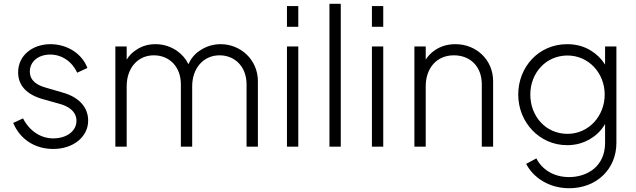

<svg xmlns="http://www.w3.org/2000/svg" viewBox="-20 -777 3367 1017"><path d="M262 12C368 12 447 -52 447 -138C447 -209 398 -263 311 -287L222 -313C179 -325 138 -348 138 -398C138 -450 182 -488 246 -488C307 -488 361 -452 389 -392L443 -417C414 -494 335 -543 247 -543C153 -543 76 -484 76 -394C76 -327 118 -276 210 -251L292 -228C339 -216 385 -189 385 -137C385 -81 331 -44 262 -44C194 -44 135 -85 102 -150L50 -126C85 -41 163 12 262 12Z M651 0V-320C651 -416 709 -484 795 -484C875 -484 938 -426 938 -330V0H998V-320C998 -416 1058 -484 1143 -484C1222 -484 1286 -426 1286 -330V0H1346V-347C1346 -461 1254 -543 1149 -543C1108 -543 1070 -531 1037 -508C1010 -490 991 -466 978 -437C964 -466 944 -489 917 -508C883 -531 845 -543 804 -543C767 -543 734 -534 705 -515C682 -501 664 -483 651 -461V-531H591V0Z M1560 -635V-745H1500V-635ZM1560 0V-531H1500V0Z M1785 0V-757H1725V0Z M2010 -635V-745H1950V-635ZM2010 0V-531H1950V0Z M2235 0V-320C2235 -416 2293 -484 2384 -484C2470 -484 2532 -426 2532 -330V0H2592V-347C2592 -461 2502 -543 2393 -543C2352 -543 2316 -533 2285 -512C2264 -498 2247 -481 2235 -461V-531H2175V0Z M2995 220C3141 220 3245 118 3245 -20V-531H3185V-435C3166 -465 3141 -490 3110 -509C3073 -532 3031 -543 2984 -543C2834 -543 2725 -423 2725 -276C2725 -130 2837 -8 2984 -8C3031 -8 3073 -20 3111 -44C3142 -63 3167 -89 3185 -120V-20C3185 103 3092 161 2994 161C2911 161 2850 119 2821 62L2767 91C2805 164 2888 220 2995 220ZM2986 -68C2870 -68 2789 -162 2789 -276C2789 -390 2871 -483 2986 -483C3098 -483 3183 -390 3183 -276C3183 -162 3098 -68 2986 -68Z"/></svg>

Font: Plus Jakarta Sans Light
Style: Regular
Weight: 300
Designer: Gumpita Rahayu
Foundry: Tokotype
Version: Version 2.071;gftools[0.9.30]